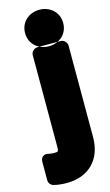

<svg xmlns="http://www.w3.org/2000/svg" viewBox="-235 -827 646 1129"><g transform="rotate(-15 87.5 -263.0)"><path d="M-2 60C-15 60 -26 59 -38 56C-80 47 -84 83 -84 93V205C-84 221 -72 237 -55 241C-32 247 -6 250 23 250C159 250 242 164 242 29V-528C242 -544 227 -566 204 -566H62C46 -566 24 -551 24 -528V29C24 59 21 60 -2 60ZM130 -554C68 -554 14 -596 14 -665C14 -732 67 -776 130 -776C193 -776 246 -732 246 -665C246 -596 192 -554 130 -554Z"/></g></svg>

Font: Asimov Print
Style: E
Weight: 500
Designer: Google
Version: Version 2.000980; 2014